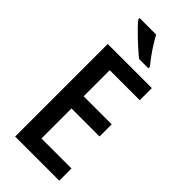

<svg xmlns="http://www.w3.org/2000/svg" viewBox="-292 -992 1047 1047"><g transform="rotate(45 232.0 -468.5)"><path d="M416.5 -94.2V0H76.2V-713.9H416.5V-620.6H185.1V-419.4H401.4V-325.7H185.1V-94.2ZM255.4 -776.9Q236.8 -791.5 214.4 -811.5Q191.9 -831.5 169.2 -853Q146.5 -874.5 127.9 -894Q109.4 -913.6 99.1 -927.2V-937H227.1Q235.8 -919.4 251.7 -893.6Q267.6 -867.7 287.6 -839.8Q307.6 -812 327.1 -788.6V-776.9Z"/></g></svg>

Font: Open Sans
Style: Regular
Weight: 600
Width: 3
Foundry: Ascender Corporation
Version: Version 1.000